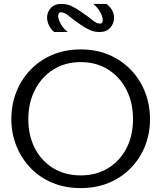

<svg xmlns="http://www.w3.org/2000/svg" viewBox="-20 -958 826 983"><path d="M393 5Q313 5 247.5 -22.5Q182 -50 135.5 -99Q89 -148 63.5 -212Q38 -276 38 -348Q38 -421 63 -485.5Q88 -550 135 -599.5Q182 -649 247.5 -677Q313 -705 393 -705Q473 -705 538.5 -677Q604 -649 651 -599.5Q698 -550 723 -485.5Q748 -421 748 -348Q748 -275 723 -211.5Q698 -148 651 -99Q604 -50 538.5 -22.5Q473 5 393 5ZM393 -60Q473 -60 533.5 -97Q594 -134 627.5 -199Q661 -264 661 -348Q661 -432 627.5 -498Q594 -564 533.5 -602Q473 -640 393 -640Q313 -640 253 -602Q193 -564 159 -498Q125 -432 125 -348Q125 -264 158.5 -199Q192 -134 252.5 -97Q313 -60 393 -60ZM257 -794Q239 -810 230 -829.5Q221 -849 221 -868Q221 -896 240 -917Q259 -938 294 -938Q323 -938 346 -927Q369 -916 399 -895Q433 -872 454 -854.5Q475 -837 492 -837Q506 -837 506 -856Q506 -871 494 -894.5Q482 -918 457 -938H525Q545 -923 554.5 -904.5Q564 -886 564 -867Q564 -838 544.5 -816Q525 -794 490 -794Q462 -794 438.5 -805Q415 -816 392 -832Q353 -859 331.5 -877Q310 -895 292 -895Q278 -895 278 -876Q278 -861 290 -837.5Q302 -814 327 -794Z"/></svg>

Font: Panamera Medium
Style: Regular
Weight: 500
Designer: Bastien Sozeau
Foundry: NBR — Bastien Sozeau
Version: Version 3.002; ttfautohint (v1.8.4.7-5d5b);gftools[0.9.33]